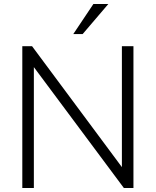

<svg xmlns="http://www.w3.org/2000/svg" viewBox="-20 -944 782 964"><path d="M592 -712H650V0H602L150 -607V0H92V-712H141L592 -105ZM348 -773 449 -924H524L395 -773Z"/></svg>

Font: Muli Light
Style: Regular
Weight: 300
Designer: Vernon Adams
Foundry: Vernon Adams
Version: Version 2.100